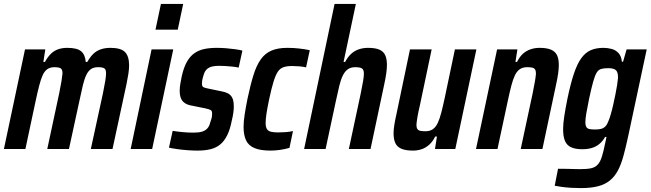

<svg xmlns="http://www.w3.org/2000/svg" viewBox="-23 -763 3331 983"><path d="M-3 0 105 -510H209L199 -446H207Q221 -471 237 -487Q253 -503 274 -510.5Q295 -518 321 -518Q372 -518 392.5 -500.5Q413 -483 416 -446H424Q438 -471 454.5 -487Q471 -503 493 -510.5Q515 -518 542 -518Q596 -518 617 -496.5Q638 -475 638 -428Q638 -410 634.5 -386.5Q631 -363 625 -334L553 0H442L504 -285Q512 -324 516 -349Q520 -374 520 -387Q520 -408 510.5 -413.5Q501 -419 479 -419Q457 -419 443 -409.5Q429 -400 419 -379.5Q409 -359 401 -325.5Q393 -292 383 -244L330 0H219L280 -285Q288 -324 292 -349Q296 -374 297 -387Q297 -408 287 -413.5Q277 -419 256 -419Q234 -419 219.5 -409Q205 -399 195.5 -378Q186 -357 177.5 -324Q169 -291 159 -244L107 0Z M773 -611 801 -743H915L887 -611ZM646 0 753 -510H864L756 0Z M989 8Q964 8 937 6Q910 4 885 0.5Q860 -3 842 -7L861 -93Q872 -91 885.5 -89.5Q899 -88 913 -86.5Q927 -85 941.5 -84.5Q956 -84 968 -84Q995 -84 1011.5 -89Q1028 -94 1038.5 -105.5Q1049 -117 1053 -135Q1057 -145 1060 -156.5Q1063 -168 1063 -181Q1063 -196 1055 -200Q1047 -204 1029 -208L950 -224Q924 -230 910.5 -247Q897 -264 897 -299Q897 -314 900 -332.5Q903 -351 907 -370Q917 -416 933 -445Q949 -474 971.5 -490Q994 -506 1022.5 -512Q1051 -518 1087 -518Q1111 -518 1135 -516Q1159 -514 1181 -511Q1203 -508 1218 -504L1199 -417Q1185 -420 1166.5 -422Q1148 -424 1130.5 -425Q1113 -426 1098 -426Q1079 -426 1063.5 -422.5Q1048 -419 1037 -409.5Q1026 -400 1020 -381Q1017 -372 1014 -360Q1011 -348 1011 -334Q1011 -321 1018 -317Q1025 -313 1041 -310L1113 -295Q1130 -292 1144 -285Q1158 -278 1166 -262.5Q1174 -247 1174 -216Q1174 -203 1171.5 -185Q1169 -167 1164 -147Q1155 -100 1140 -70Q1125 -40 1104 -23Q1083 -6 1054.5 1Q1026 8 989 8Z M1362 8Q1310 8 1279.5 -5Q1249 -18 1236.5 -45Q1224 -72 1224 -113Q1224 -140 1229.5 -176Q1235 -212 1244 -257Q1259 -328 1274.5 -378Q1290 -428 1312 -459Q1334 -490 1367 -504Q1400 -518 1448 -518Q1480 -518 1510 -514.5Q1540 -511 1563 -506L1544 -418Q1528 -422 1508 -423.5Q1488 -425 1472 -425Q1446 -425 1428.5 -419Q1411 -413 1399.5 -396Q1388 -379 1377.5 -345Q1367 -311 1355 -255Q1346 -212 1341.5 -182.5Q1337 -153 1337 -134Q1337 -113 1343.5 -102.5Q1350 -92 1364 -88.5Q1378 -85 1401 -85Q1419 -85 1439.5 -86.5Q1460 -88 1477 -92L1459 -6Q1435 1 1410 4.5Q1385 8 1362 8Z M1534 0 1690 -743H1799L1736 -446H1744Q1758 -472 1775 -487.5Q1792 -503 1814 -510.5Q1836 -518 1861 -518Q1898 -518 1919 -509Q1940 -500 1949 -481Q1958 -462 1958 -431Q1958 -412 1954.5 -387Q1951 -362 1944 -330L1874 0H1763L1824 -285Q1832 -324 1836 -348Q1840 -372 1840 -386Q1840 -407 1829.5 -413Q1819 -419 1796 -419Q1773 -419 1758 -408.5Q1743 -398 1732.5 -377Q1722 -356 1714 -323Q1706 -290 1696 -243L1644 0Z M2091 8Q2054 8 2032 -1.5Q2010 -11 2001 -30.5Q1992 -50 1992 -80Q1992 -100 1996 -124.5Q2000 -149 2007 -180L2076 -510H2187L2127 -225Q2118 -187 2114 -162.5Q2110 -138 2109 -124Q2109 -110 2114 -102.5Q2119 -95 2129.5 -93Q2140 -91 2155 -91Q2178 -91 2193 -101.5Q2208 -112 2218 -133Q2228 -154 2236.5 -187Q2245 -220 2255 -267L2306 -510H2416L2308 0H2204L2214 -64H2205Q2193 -39 2175.5 -23Q2158 -7 2137 0.5Q2116 8 2091 8Z M2414 0 2522 -510H2626L2616 -446H2624Q2637 -472 2654 -487.5Q2671 -503 2693 -510.5Q2715 -518 2739 -518Q2777 -518 2798.5 -508.5Q2820 -499 2829 -480Q2838 -461 2838 -430Q2838 -411 2834.5 -386Q2831 -361 2824 -330L2754 0H2643L2704 -285Q2712 -324 2716 -348Q2720 -372 2721 -386Q2721 -401 2716 -408Q2711 -415 2701 -417Q2691 -419 2676 -419Q2653 -419 2638 -408.5Q2623 -398 2613 -377Q2603 -356 2594.5 -323Q2586 -290 2576 -243L2524 0Z M2950 200Q2926 200 2901 198.5Q2876 197 2854 194Q2832 191 2817 188L2834 101Q2863 101 2883 101.5Q2903 102 2918.5 102.5Q2934 103 2946 103Q2982 103 3003 98.5Q3024 94 3037 80Q3050 66 3058.5 39Q3067 12 3076 -33Q3078 -41 3079.5 -48.5Q3081 -56 3082 -62H3075Q3062 -39 3044.5 -25Q3027 -11 3005.5 -5Q2984 1 2958 1Q2924 1 2902 -8.5Q2880 -18 2870 -40.5Q2860 -63 2860 -101Q2860 -130 2866 -168.5Q2872 -207 2882 -257Q2898 -334 2915 -385Q2932 -436 2953 -465Q2974 -494 3001.5 -506Q3029 -518 3066 -518Q3088 -518 3108.5 -512.5Q3129 -507 3143.5 -491.5Q3158 -476 3161 -447H3167L3185 -510H3288L3193 -65Q3181 -9 3169 35Q3157 79 3140.5 110Q3124 141 3099.5 161Q3075 181 3039 190.5Q3003 200 2950 200ZM3025 -100Q3043 -100 3055.5 -103.5Q3068 -107 3077 -116.5Q3086 -126 3092 -143Q3097 -154 3103.5 -176Q3110 -198 3116 -224.5Q3122 -251 3127.5 -278Q3133 -305 3136.5 -327.5Q3140 -350 3141 -363Q3142 -393 3130.5 -403.5Q3119 -414 3092 -414Q3069 -414 3055 -410Q3041 -406 3032 -391.5Q3023 -377 3014 -345Q3005 -313 2993 -257Q2984 -214 2979 -184Q2974 -154 2974 -138Q2974 -120 2979.5 -112Q2985 -104 2996 -102Q3007 -100 3025 -100Z"/></svg>

Font: Saira Condensed SemiBold
Style: Italic
Weight: 600
Width: 3
Italic angle: -12°
Designer: Hector Gatti with collaboration of the Omnibus-Type team
Foundry: Omnibus-Type
Version: Version 1.101